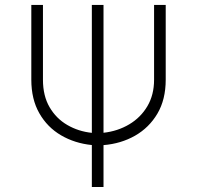

<svg xmlns="http://www.w3.org/2000/svg" viewBox="-20 -747 786 767"><path d="M595.5 -727.3H642V-428.6Q642 -349.4 608.8 -293.1Q575.6 -236.9 519.4 -204.9Q463.1 -172.9 393.5 -167.3V0H346.9V-167.6Q278.8 -174.4 223.9 -206.5Q169 -238.6 137.1 -294.6Q105.1 -350.5 105.1 -428.6V-727.3H151.6V-428.6Q151.6 -364 178.1 -318.7Q204.5 -273.4 248.9 -247.7Q293.3 -221.9 346.9 -216.3V-727.3H393.5V-216.6Q450.6 -223 496.4 -250.4Q542.3 -277.7 568.9 -323Q595.5 -368.3 595.5 -428.6ZM373.2 -165.8Q369 -165.8 364.7 -165.8H381.4Q377.1 -165.8 373.2 -165.8Z"/></svg>

Font: Inter UI Extra Light
Style: Regular
Weight: 200
Designer: Rasmus Andersson
Foundry: rsms
Version: 3.2;8d6f07862